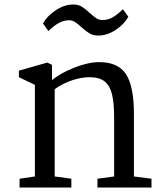

<svg xmlns="http://www.w3.org/2000/svg" viewBox="-20 -833 723 853"><path d="M64 0ZM135 -49V-456L64 -490V-519L190 -555L211 -545V-477Q248 -508 310 -532.5Q372 -557 421 -557Q505 -557 540 -503Q575 -449 575 -326V-49L653 -39V0H413V-39L487 -49V-312Q487 -376 477.5 -414.5Q468 -453 444.5 -471.5Q421 -490 377 -490Q342 -490 301 -476.5Q260 -463 223 -437V-49L297 -39V0H67V-39ZM305 -813Q328 -813 343.5 -803.5Q359 -794 379 -775Q397 -759 408.5 -751.5Q420 -744 435 -744Q461 -744 483 -757.5Q505 -771 526 -792L550 -759Q531 -724 493 -699.5Q455 -675 417 -675Q394 -675 378 -684.5Q362 -694 342 -712Q325 -728 313 -735.5Q301 -743 286 -743Q243 -743 195 -695L171 -729Q190 -763 228.5 -788Q267 -813 305 -813Z"/></svg>

Font: Martel
Style: Regular
Weight: 400
Designer: Dan Reynolds
Foundry: Dan Reynolds
Version: Version 1.001; ttfautohint (v1.1) -l 5 -r 5 -G 72 -x 0 -D la